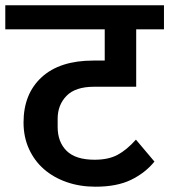

<svg xmlns="http://www.w3.org/2000/svg" viewBox="-40 -718 640 726"><path d="M321 -12Q262 -12 212 -29.5Q162 -47 126 -78.5Q90 -110 69.5 -155Q49 -200 49 -255Q49 -363 117.5 -426Q186 -489 313 -489H356V-607H-20V-698H580V-607H475V-390H316Q245 -390 211.5 -355.5Q178 -321 178 -269V-238Q178 -181 212 -147.5Q246 -114 318 -114Q370 -114 404.5 -132.5Q439 -151 474 -190L544 -107Q509 -64 455.5 -38Q402 -12 321 -12Z"/></svg>

Font: IBM Plex Sans Devanagari SemiBold
Style: Regular
Weight: 600
Designer: Mike Abbink, Paul van der Laan, Pieter van Rosmalen, Erin McLaughlin
Foundry: Bold Monday
Version: Version 1.1